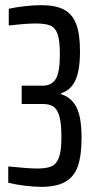

<svg xmlns="http://www.w3.org/2000/svg" viewBox="-20 -716 368 744"><path d="M12 -8V-71Q92 -63 124 -63Q160 -63 179.5 -71.5Q199 -80 208.5 -106Q218 -132 218 -184Q218 -234 211 -262Q204 -290 189 -301.5Q174 -313 146 -313H64V-384H146Q179 -384 195.5 -409Q212 -434 212 -506Q212 -558 203.5 -583Q195 -608 176 -616.5Q157 -625 118 -625Q80 -625 14 -617V-682Q40 -688 75.5 -692Q111 -696 140 -696Q195 -696 227.5 -679Q260 -662 275 -623.5Q290 -585 290 -517Q290 -443 272 -404.5Q254 -366 217 -355V-351Q256 -339 276 -301Q296 -263 296 -182Q296 -114 282 -73Q268 -32 234 -12Q200 8 140 8Q111 8 75 3.5Q39 -1 12 -8Z"/></svg>

Font: Saira Ultra Condensed Medium
Style: Regular
Weight: 500
Width: 1
Designer: Hector Gatti with collaboration of the Omnibus-Type team
Foundry: Omnibus-Type
Version: Version 1.001; ttfautohint (v1.8)